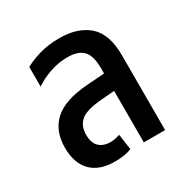

<svg xmlns="http://www.w3.org/2000/svg" viewBox="-129 -642 747 765"><g transform="rotate(-30 245.0 -259.5)"><path d="M188 9Q117 9 79.5 -29Q42 -67 42 -139Q42 -215 89.5 -259Q137 -303 243 -311L325 -317V-342Q325 -398 302.5 -422Q280 -446 231 -446Q189 -446 150 -432.5Q111 -419 80 -398V-488Q103 -502 145 -515Q187 -528 241 -528Q325 -528 374 -485Q423 -442 423 -344V0H325V-237L255 -231Q191 -225 166 -203Q141 -181 141 -141Q141 -103 160 -85Q179 -67 212 -67Q224 -67 234.5 -69.5Q245 -72 255 -75L265 -4Q250 3 230 6Q210 9 188 9Z"/></g></svg>

Font: Noto Sans Thai UI Cond Med
Style: Regular
Weight: 500
Width: 3
Designer: Monotype Design Team
Foundry: Monotype Imaging Inc.
Version: Version 2.000; ttfautohint (v1.8.4.7-5d5b)